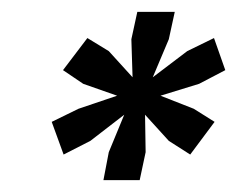

<svg xmlns="http://www.w3.org/2000/svg" viewBox="-20 -749 399 323"><path d="M154 -446 163 -493 189 -556 132 -512 87 -489 67 -544 112 -566 177 -588 120 -608 86 -631 127 -685 163 -663 203 -619 201 -683 211 -729H274L264 -683L237 -619L295 -663L340 -685L359 -631L315 -608L250 -588L306 -566L341 -544L300 -489L264 -512L224 -556L225 -493L215 -446Z"/></svg>

Font: Mona Sans Expanded
Style: Bold Italic
Weight: 700
Width: 7
Italic angle: -11.7°
Designer: Deni Anggara
Foundry: GitHub
Version: Version 1.001;gftools[0.9.33]